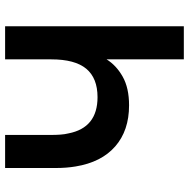

<svg xmlns="http://www.w3.org/2000/svg" viewBox="-14 -726 740 752"><g transform="rotate(90 356.0 -350.0)"><path d="M83 0V-700H212.5V-397.5Q236 -435.5 280.2 -460.5Q324.5 -485.5 392.5 -485.5Q491.5 -485.5 553.5 -431.2Q615.5 -377 632 -276Q638 -240.5 638 -200V0H508.5V-181Q508.5 -200 507.2 -217Q506 -234 502.5 -248Q480.5 -362 360.5 -362Q286 -362 249.2 -317.8Q212.5 -273.5 212.5 -181V0Z"/></g></svg>

Font: Overpass
Style: Bold
Weight: 700
Designer: Delve Withrington, Dave Bailey, Thomas Jockin
Foundry: Delve Fonts LLC
Version: Version 4.000; ttfautohint (v1.8.3)